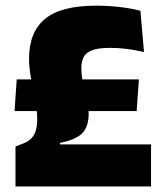

<svg xmlns="http://www.w3.org/2000/svg" viewBox="-20 -674 591 694"><path d="M32.5 -272.5 40.5 -387H482L474 -272.5ZM196.5 -152H526V0H36V-144.5L64.5 -155.5Q82.5 -162.5 93.5 -174Q104.5 -185.5 109.5 -202.5Q114.5 -219.5 114.5 -243Q114.5 -266.5 110 -293.5Q105.5 -320.5 99.8 -349.2Q94 -378 89.5 -406.8Q85 -435.5 85 -462Q85 -557.5 142.5 -605.5Q200 -653.5 327.5 -653.5Q369.5 -653.5 411.5 -648.8Q453.5 -644 487.5 -635L500.5 -486Q469.5 -493 439.8 -497Q410 -501 378 -501Q335 -501 312.5 -492.2Q290 -483.5 282 -467Q274 -450.5 274 -426.5Q274 -406.5 278 -385.2Q282 -364 287.2 -343Q292.5 -322 296.5 -302Q300.5 -282 300.5 -263.5Q300.5 -216 277 -192.2Q253.5 -168.5 196.5 -157.5Z"/></svg>

Font: Anek Latin ExtraBold
Style: Regular
Weight: 800
Designer: Yesha Goshar
Foundry: Ek Type
Version: Version 1.003